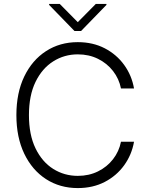

<svg xmlns="http://www.w3.org/2000/svg" viewBox="-20 -953 766 983"><path d="M666.2 -500H599.4Q589.5 -549.7 558.8 -589.3Q528.1 -628.9 481.7 -651.8Q435.4 -674.7 378.2 -674.7Q309.3 -674.7 252.5 -638.8Q195.7 -603 161.9 -533.7Q128.2 -464.5 128.2 -363.6Q128.2 -262.8 161.9 -193.4Q195.7 -123.9 252.5 -88.2Q309.3 -52.6 378.2 -52.6Q435.4 -52.6 481.7 -75.5Q528.1 -98.4 558.8 -138Q589.5 -177.6 599.4 -227.3H666.2Q654.5 -160.5 615.6 -106.7Q576.7 -52.9 516.2 -21.5Q455.6 9.9 378.2 9.9Q286.6 9.9 215.6 -36Q144.5 -82 104.2 -166Q63.9 -250 63.9 -363.6Q63.9 -477.6 104.2 -561.4Q144.5 -645.2 215.6 -691.2Q286.6 -737.2 378.2 -737.2Q455.6 -737.2 516.2 -705.8Q576.7 -674.4 615.6 -620.7Q654.5 -567.1 666.2 -500ZM285.9 -932.9 378.2 -839.5 470.5 -932.9H524.9V-927.9L395.2 -794.4H361.2L231.5 -927.9V-932.9Z"/></svg>

Font: Inter UI Light
Style: Regular
Weight: 300
Designer: Rasmus Andersson
Foundry: rsms
Version: 3.2;8d6f07862